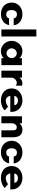

<svg xmlns="http://www.w3.org/2000/svg" viewBox="1640 -2430 800 4120"><g transform="rotate(90 2040.0 -370.0)"><path d="M280 10Q223 10 177.5 -8Q132 -26 100 -57.5Q68 -89 51.5 -131Q35 -173 35 -220Q35 -283 65.5 -335.5Q96 -388 151.5 -419.5Q207 -451 280 -451Q352 -451 404.5 -425.5Q457 -400 487.5 -357.5Q518 -315 521 -264H372Q371 -296 347.5 -315Q324 -334 285 -334Q251 -334 231.5 -315.5Q212 -297 203.5 -270.5Q195 -244 195 -219Q195 -194 203 -167Q211 -140 230.5 -122Q250 -104 285 -104Q320 -104 344 -119Q368 -134 372 -164H518Q511 -115 480 -75.5Q449 -36 398 -13Q347 10 280 10Z M612 0V-750H762V0Z M1076 10Q1014 10 964 -22Q914 -54 885.5 -106.5Q857 -159 857 -220Q857 -281 885.5 -333.5Q914 -386 964 -418.5Q1014 -451 1076 -451Q1118 -451 1158 -437Q1198 -423 1227 -387V-440H1377V0H1227V-53Q1212 -31 1187 -17Q1162 -3 1133 3.5Q1104 10 1076 10ZM1122 -110Q1152 -110 1175.5 -125.5Q1199 -141 1213 -166Q1227 -191 1227 -220Q1227 -249 1213 -274Q1199 -299 1175.5 -314.5Q1152 -330 1122 -330Q1092 -330 1068.5 -314.5Q1045 -299 1031 -274Q1017 -249 1017 -220Q1017 -191 1031 -166Q1045 -141 1068.5 -125.5Q1092 -110 1122 -110Z M1497 0V-441H1647V-387Q1659 -404 1678 -418.5Q1697 -433 1721.5 -442Q1746 -451 1773 -451Q1783 -451 1796 -448.5Q1809 -446 1818 -441V-305Q1807 -319 1790 -324.5Q1773 -330 1756 -330Q1728 -330 1703 -313.5Q1678 -297 1662.5 -272Q1647 -247 1647 -220V0Z M2135 10Q2059 10 2001 -18.5Q1943 -47 1910.5 -98.5Q1878 -150 1878 -220Q1878 -289 1911.5 -341Q1945 -393 2003 -422Q2061 -451 2135 -451Q2202 -451 2257.5 -422.5Q2313 -394 2346.5 -342Q2380 -290 2380 -219V-191H2007V-277H2236Q2236 -311 2209 -333Q2182 -355 2138 -355Q2102 -355 2078.5 -341Q2055 -327 2043.5 -301Q2032 -275 2032 -239Q2032 -194 2044.5 -161.5Q2057 -129 2080 -111.5Q2103 -94 2132 -94Q2163 -94 2189.5 -102Q2216 -110 2235.5 -121.5Q2255 -133 2264 -145L2349 -72Q2330 -50 2297 -31.5Q2264 -13 2222.5 -1.5Q2181 10 2135 10Z M2475 0V-441H2625V-387Q2648 -416 2682.5 -433.5Q2717 -451 2760 -451Q2819 -451 2855.5 -426Q2892 -401 2909 -355.5Q2926 -310 2926 -250V0H2776V-250Q2776 -276 2769 -294Q2762 -312 2747.5 -321Q2733 -330 2709 -330Q2686 -330 2666.5 -315Q2647 -300 2636 -275Q2625 -250 2625 -220V0Z M3246 10Q3189 10 3143.5 -8Q3098 -26 3066 -57.5Q3034 -89 3017.5 -131Q3001 -173 3001 -220Q3001 -283 3031.5 -335.5Q3062 -388 3117.5 -419.5Q3173 -451 3246 -451Q3318 -451 3370.5 -425.5Q3423 -400 3453.5 -357.5Q3484 -315 3487 -264H3338Q3337 -296 3313.5 -315Q3290 -334 3251 -334Q3217 -334 3197.5 -315.5Q3178 -297 3169.5 -270.5Q3161 -244 3161 -219Q3161 -194 3169 -167Q3177 -140 3196.5 -122Q3216 -104 3251 -104Q3286 -104 3310 -119Q3334 -134 3338 -164H3484Q3477 -115 3446 -75.5Q3415 -36 3364 -13Q3313 10 3246 10Z M3800 10Q3724 10 3666 -18.5Q3608 -47 3575.5 -98.5Q3543 -150 3543 -220Q3543 -289 3576.5 -341Q3610 -393 3668 -422Q3726 -451 3800 -451Q3867 -451 3922.5 -422.5Q3978 -394 4011.5 -342Q4045 -290 4045 -219V-191H3672V-277H3901Q3901 -311 3874 -333Q3847 -355 3803 -355Q3767 -355 3743.5 -341Q3720 -327 3708.5 -301Q3697 -275 3697 -239Q3697 -194 3709.5 -161.5Q3722 -129 3745 -111.5Q3768 -94 3797 -94Q3828 -94 3854.5 -102Q3881 -110 3900.5 -121.5Q3920 -133 3929 -145L4014 -72Q3995 -50 3962 -31.5Q3929 -13 3887.5 -1.5Q3846 10 3800 10Z"/></g></svg>

Font: Teachers
Style: Bold
Weight: 700
Designer: Alfredo Marco Pradil, Chank Diesel
Version: Version 1.001